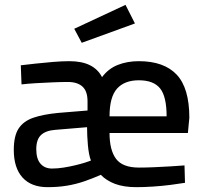

<svg xmlns="http://www.w3.org/2000/svg" viewBox="-20 -764 843 794"><path d="M177 10Q109 10 73 -30Q37 -70 37 -144Q37 -202 57 -232.5Q77 -263 117.5 -277Q158 -291 220 -297L342 -307V-345Q342 -387 321 -406Q300 -425 261 -425Q234 -425 198.5 -423.5Q163 -422 128.5 -420Q94 -418 69 -415L66 -494Q92 -497 127.5 -501Q163 -505 200.5 -508Q238 -511 267 -511Q318 -511 351.5 -494.5Q385 -478 402 -445Q428 -480 467 -495.5Q506 -511 554 -511Q658 -511 710.5 -455.5Q763 -400 763 -277L757 -214H433Q433 -143 460 -107Q487 -71 555 -71Q583 -71 617.5 -72.5Q652 -74 685.5 -76Q719 -78 743 -80L745 -8Q721 -4 686 0.5Q651 5 613.5 7.5Q576 10 544 10Q492 10 456 -3.5Q420 -17 397 -41Q363 -26 328 -14Q293 -2 256 4Q219 10 177 10ZM195 -67Q218 -67 243 -71Q268 -75 291 -80.5Q314 -86 331.5 -91.5Q349 -97 356 -100Q347 -124 343.5 -163.5Q340 -203 340 -238L208 -227Q169 -224 149.5 -205.5Q130 -187 130 -147Q130 -107 147.5 -87Q165 -67 195 -67ZM433 -283H669Q669 -365 642 -398.5Q615 -432 554 -432Q495 -432 464 -397.5Q433 -363 433 -283ZM318 -587 287 -645 499 -744 538 -667Z"/></svg>

Font: Cairo Play SemiBold
Style: Regular
Weight: 600
Designer: Mohamed Gaber, Accademia di Belle Arti di Urbino
Foundry: Kief Type Foundry, Accademia di Belle Arti di Urbino
Version: Version 3.130;gftools[0.9.24]